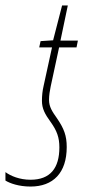

<svg xmlns="http://www.w3.org/2000/svg" viewBox="-59 -675 332 705"><path d="M53 10C136 10 186 -40 186 -135C186 -177 176 -203 150 -241C133 -265 121 -283 121 -308C121 -324 124 -343 127 -357L158 -501H222L227 -526H163L190 -655H169L136 -527L90 -524L85 -501H132L101 -359C97 -342 95 -323 95 -305C95 -276 106 -256 127 -227C150 -195 159 -170 159 -134C159 -58 126 -15 53 -15C13 -15 -20 -29 -39 -43V-12C-23 -2 10 10 53 10Z"/></svg>

Font: Noto Sans ExtraCondensed Thin
Style: Italic
Weight: 100
Width: 2
Italic angle: -12°
Designer: Monotype Design Team
Foundry: Monotype Imaging Inc.
Version: Version 2.013